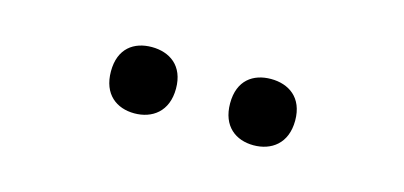

<svg xmlns="http://www.w3.org/2000/svg" viewBox="-29 -835 641 305"><g transform="rotate(15 292.0 -682.5)"><path d="M142 -683C142 -645 166 -628 195 -628C224 -628 249 -645 249 -683C249 -721 224 -737 195 -737C166 -737 142 -721 142 -683ZM338 -683C338 -645 362 -628 391 -628C420 -628 445 -645 445 -683C445 -721 420 -737 391 -737C362 -737 338 -721 338 -683Z"/></g></svg>

Font: Noto Sans Canadian Aboriginal Medium
Style: Regular
Weight: 500
Designer: Monotype Design Team, Typotheque's Kevin King
Foundry: Monotype Imaging Inc.
Version: Version 2.004